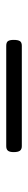

<svg xmlns="http://www.w3.org/2000/svg" viewBox="243 -650 90 616"><g transform="rotate(90 288.0 -342.0)"><path d="M127 -317Q116 -317 112 -322.5Q108 -328 108 -341Q108 -355 112 -361Q116 -367 127 -367H449Q459 -367 463.5 -361Q468 -355 468 -341Q468 -328 463.5 -322.5Q459 -317 449 -317Z"/></g></svg>

Font: Playwrite BE WAL ExtraLight
Style: Regular
Weight: 250
Version: Version 1.002